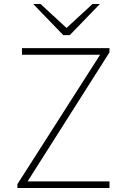

<svg xmlns="http://www.w3.org/2000/svg" viewBox="-20 -941 635 961"><path d="M67 0V-19L481 -667H90V-700H528V-679L118 -33H528V0ZM297 -765 146 -921H183L313 -801L443 -921H480L329 -765Z"/></svg>

Font: Overpass Thin
Style: Regular
Weight: 250
Designer: Delve Withrington, Dave Bailey, Thomas Jockin
Foundry: Delve Fonts LLC
Version: Version 4.000